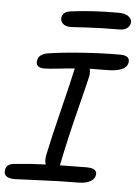

<svg xmlns="http://www.w3.org/2000/svg" viewBox="-73 -977 737 1034"><g transform="rotate(5 296.0 -459.5)"><path d="M275.9 -831.1Q246.1 -831.1 231.7 -845.7Q217.3 -860.4 221.2 -879.9Q227.5 -910.2 268.1 -915Q383.3 -930.2 522.9 -930.2Q564 -930.2 582 -914.1Q600.1 -897.9 596.2 -880.9Q593.3 -862.3 577.9 -851.6Q562.5 -840.8 538.1 -840.8Q439.9 -840.8 359.1 -835.9Q278.3 -831.1 275.9 -831.1ZM45.9 11.2Q12.7 11.2 -0.7 -1Q-14.2 -13.2 -9.8 -34.2Q-4.9 -65.4 33.2 -69.8Q128.9 -79.6 206.1 -82Q198.2 -102.5 204.1 -132.8Q222.7 -223.6 262.5 -383.1Q302.2 -542.5 314 -600.1Q315.9 -607.9 316.9 -610.8Q283.7 -608.4 231 -602.3Q178.2 -596.2 150.9 -596.2Q127.9 -596.2 117.2 -607.2Q106.4 -618.2 110.8 -636.2Q116.2 -670.9 166 -679.2Q241.2 -690.9 348.6 -698.5Q456.1 -706.1 551.8 -706.1Q583 -706.1 594.5 -695.6Q606 -685.1 602.1 -666Q592.8 -617.2 487.8 -617.2Q422.9 -617.2 397 -616.2Q401.9 -595.7 397.9 -575.2Q393.1 -552.2 351.1 -385.5Q309.1 -218.8 284.2 -92.8Q284.2 -89.8 282.2 -84Q372.1 -85.9 424.8 -85.9Q459.5 -85.9 471.4 -75.4Q483.4 -64.9 480 -47.9Q476.1 -26.4 452.4 -13.2Q428.7 0 386.2 0Q296.4 0 179 5.6Q61.5 11.2 45.9 11.2Z"/></g></svg>

Font: Shantell Sans Normal
Style: Italic
Weight: 400
Italic angle: -11.31°
Designer: Stephen Nixon, Anya Danilova, Shantell Martin
Foundry: Arrow Type
Version: Version 1.006;[559af2be0]